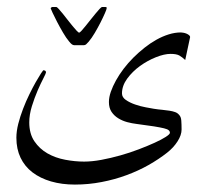

<svg xmlns="http://www.w3.org/2000/svg" viewBox="-20 -401 592 538"><path d="M499 -232.9Q490.7 -240.7 482.7 -245.4Q474.6 -250 458 -250Q440.4 -250 417 -240.7Q393.6 -231.4 372.3 -216.1Q351.1 -200.7 336.4 -180.7Q321.8 -160.6 321.8 -139.2Q321.8 -128.4 332.8 -120.8Q343.8 -113.3 358.6 -108.2Q373.5 -103 388.4 -100.3Q403.3 -97.7 411.1 -96.2Q423.8 -94.2 434.8 -93.3Q445.8 -92.3 454.8 -90.8Q463.9 -89.4 470.7 -86.9Q477.5 -84.5 481.9 -79.1Q487.3 -73.7 488 -63Q488.8 -52.2 488.8 -38.1Q488.8 -22.5 477.5 -4.9Q466.3 12.7 448.2 26.9Q425.3 44.9 396.5 61.3Q367.7 77.6 334.5 89.8Q301.3 102.1 264.6 109.1Q228 116.2 189.9 116.2Q153.3 116.2 123 107.4Q92.8 98.6 71 82Q49.3 65.4 37.6 41Q25.9 16.6 25.9 -15.1Q25.9 -33.2 31.2 -54.2Q36.6 -75.2 44.7 -96.2Q52.7 -117.2 62.3 -136.7Q71.8 -156.2 80.3 -171.1Q88.9 -186 94.7 -195.1Q100.6 -204.1 101.1 -204.1Q108.9 -204.1 108.9 -198.2Q108.9 -195.8 101.6 -181.6Q94.2 -167.5 85.4 -147.2Q76.7 -127 69.3 -103.3Q62 -79.6 62 -58.1Q62 -26.4 76.4 -5.1Q90.8 16.1 113 28.8Q135.3 41.5 162.6 46.6Q189.9 51.8 215.8 51.8Q237.8 51.8 264.2 46.9Q290.5 42 317.4 34.4Q344.2 26.9 369.1 17.3Q394 7.8 413.3 -1Q432.6 -9.8 444.3 -17.3Q456.1 -24.9 456.1 -28.8Q456.1 -33.2 452.6 -36.1Q449.2 -39.1 439.5 -41.5Q429.7 -43.9 411.4 -46.9Q393.1 -49.8 362.8 -53.7Q350.1 -55.2 336.4 -58.8Q322.8 -62.5 311.3 -69.6Q299.8 -76.7 292.5 -87.6Q285.2 -98.6 285.2 -115.2Q285.2 -128.4 290.5 -143.8Q295.9 -159.2 304.9 -175.5Q314 -191.9 326.4 -208.3Q338.9 -224.6 353.5 -239.3Q368.7 -254.4 385 -267.3Q401.4 -280.3 418.5 -289.8Q435.5 -299.3 452.9 -304.7Q470.2 -310.1 486.8 -310.1Q489.3 -310.1 493.7 -309.3Q498 -308.6 502.2 -306.9Q506.3 -305.2 509.5 -302.7Q512.7 -300.3 512.7 -296.9ZM278.8 -377.4Q278.8 -375 273.9 -363.8Q269 -352.5 261.7 -338.1Q254.4 -323.7 245.6 -308.8Q236.8 -293.9 228.5 -284.2Q224.6 -279.8 221.7 -277.1Q218.8 -274.4 215.3 -274.4H187.5Q181.6 -274.4 173.3 -285.2Q165.5 -294.4 156.5 -309.8Q147.5 -325.2 139.9 -339.8Q132.3 -354.5 127.2 -365.5Q122.1 -376.5 122.1 -377.4Q122.1 -379.9 126 -381.3H138.2Q139.6 -381.3 144.5 -376Q149.4 -370.6 155.8 -362.8Q162.1 -355 169.4 -345.5Q176.8 -335.9 183.3 -328.1Q189.9 -320.3 194.8 -314.9Q199.7 -309.6 201.7 -309.6Q203.6 -309.6 208.5 -314.9Q213.4 -320.3 219.7 -328.1Q226.1 -335.9 233.6 -345.5Q241.2 -355 247.6 -362.8Q253.9 -370.6 259 -376Q264.2 -381.3 265.6 -381.3H275.9Q278.8 -381.3 278.8 -379.9Q278.8 -378.4 278.8 -377.4Z"/></svg>

Font: Scheherazade Urdu
Style: Regular
Weight: 400
Designer: SIL International
Foundry: SIL International
Version: Version 1.005 (build 117/117)